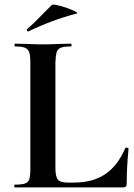

<svg xmlns="http://www.w3.org/2000/svg" viewBox="-20 -815 584 835"><path d="M44 -12Q75 -12 89 -17Q103 -22 107.5 -36Q112 -50 112 -81V-544Q112 -574 107 -588Q102 -602 88 -607.5Q74 -613 46 -613Q43 -613 43 -619Q43 -625 46 -625L94 -624Q138 -622 165 -622Q192 -622 238 -624L289 -625Q291 -625 291 -619Q291 -613 289 -613Q258 -613 244.5 -607.5Q231 -602 226.5 -588Q222 -574 221 -543V-85Q221 -46 232 -33.5Q243 -21 274 -21H302Q383 -21 437.5 -57.5Q492 -94 525 -171Q527 -173 530 -173Q533 -173 536 -171.5Q539 -170 539 -168Q531 -86 531 -15Q531 0 516 0H44Q42 0 42 -6Q42 -12 44 -12ZM103 -678Q99 -678 97 -682.5Q95 -687 98 -689Q123 -709 164 -752Q205 -793 205 -793Q210 -798 241.5 -789.5Q273 -781 298.5 -769.5Q324 -758 313 -756Q206 -728 105 -679Z"/></svg>

Font: Cormorant Upright
Style: Bold
Weight: 700
Designer: Christian Thalmann (Catharsis Fonts)
Foundry: Catharsis Fonts
Version: Version 3.302